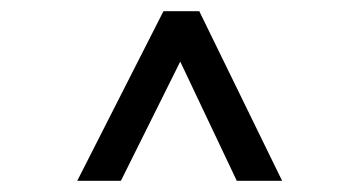

<svg xmlns="http://www.w3.org/2000/svg" viewBox="-20 -702 642 343"><path d="M272 -682H336L484 -379H403L302 -592L196 -379H118Z"/></svg>

Font: Asul
Style: Regular
Weight: 400
Version: Version 1.001